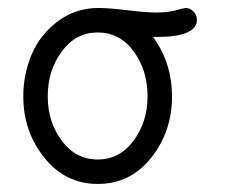

<svg xmlns="http://www.w3.org/2000/svg" viewBox="-20 -455 565 479"><path d="M38.1 -214.8Q38.1 -268.1 58.1 -317.1Q78.1 -366.2 122.6 -400.6Q167 -435.1 226.1 -435.1Q251 -435.1 298.1 -429.4Q345.2 -423.8 370.1 -423.8Q398.9 -423.8 419.4 -429.4Q439.9 -435.1 443.8 -435.1Q453.6 -435.1 462.4 -426.5Q471.2 -418 471.2 -405.8Q471.2 -362.8 371.1 -362.8H361.8Q408.7 -298.8 409.2 -214.8Q409.2 -127 357.2 -61.5Q305.2 3.9 224.1 3.9Q143.1 3.9 90.6 -61.5Q38.1 -127 38.1 -214.8ZM224.1 -57.1Q278.3 -57.1 313.2 -104Q348.1 -150.9 348.1 -214.8Q348.1 -279.8 313.5 -326.9Q278.8 -374 223.9 -374Q168.9 -374 134 -326.4Q99.1 -278.8 99.1 -214.8Q99.1 -150.9 134 -104Q168.9 -57.1 224.1 -57.1Z"/></svg>

Font: CMU Typewriter Text
Style: Light
Weight: 200
Version: Version 0.7.0